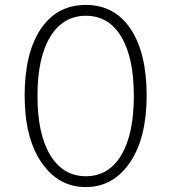

<svg xmlns="http://www.w3.org/2000/svg" viewBox="-20 -747 695 779"><path d="M328 12Q217 12 148.5 -87.5Q80 -187 80 -359.5Q80 -532 145.5 -629.5Q211 -727 328 -727Q445 -727 510 -629.5Q575 -532 575 -359.5Q575 -187 507 -87.5Q439 12 328 12ZM184 -598Q132 -513 132 -358Q132 -203 184 -117.5Q236 -32 328.5 -32Q421 -32 472 -117.5Q523 -203 523 -358Q523 -513 472 -598Q421 -683 328.5 -683Q236 -683 184 -598Z"/></svg>

Font: Julius Sans One
Style: Regular
Weight: 400
Designer: Luciano Vergara
Foundry: LatinoType
Version: Version 1.001